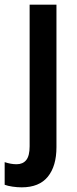

<svg xmlns="http://www.w3.org/2000/svg" viewBox="-59 -563 330 823"><path d="M34 240Q15 240 -5.5 237Q-26 234 -39 229V132Q-12 141 12 141Q39 141 53.5 123Q68 105 68 64V-543H183V68Q183 149 146 194.5Q109 240 34 240Z"/></svg>

Font: Noto Sans Gujarati Condensed SemiBold
Style: Regular
Weight: 600
Width: 3
Designer: Jelle Bosma - Monotype Design Team, Universal Thirst
Foundry: Monotype Imaging Inc.
Version: Version 2.106; ttfautohint (v1.8.4.7-5d5b)